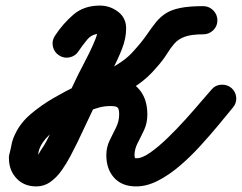

<svg xmlns="http://www.w3.org/2000/svg" viewBox="-20 -618 867 688"><path d="M231 -247Q223 -266 231 -285.5Q239 -305 258 -313Q288 -325 316 -332Q344 -339 377 -339Q438 -339 473 -304Q508 -269 508 -208Q508 -177 496.5 -152.5Q485 -128 473.5 -106Q462 -84 462 -62Q462 -58 463.5 -52.5Q465 -47 462 -50Q459 -53 461.5 -52Q464 -51 468 -51Q488 -50 518 -71Q548 -92 581 -124Q614 -156 645.5 -191Q677 -226 701.5 -255Q726 -284 738 -297Q751 -313 772 -314.5Q793 -316 809 -303Q825 -289 826.5 -268.5Q828 -248 814 -232Q793 -206 763 -170Q733 -134 698 -95.5Q663 -57 624.5 -24Q586 9 546 29.5Q506 50 468 50Q417 50 389 19Q361 -12 361 -62Q361 -90 372.5 -114Q384 -138 395.5 -160.5Q407 -183 407 -208Q407 -227 401.5 -232.5Q396 -238 377 -238Q354 -238 336 -233Q318 -228 297 -220Q278 -212 258.5 -220Q239 -228 231 -247ZM177 -490Q206 -534 243.5 -566Q281 -598 338 -598Q374 -598 403 -576Q432 -554 432 -516Q432 -480 416.5 -441Q401 -402 380.5 -364Q360 -326 345 -293Q345 -293 345 -293Q345 -293 345 -293Q345 -293 345 -293Q345 -293 345 -293Q323 -246 301 -200Q279 -154 257 -107Q247 -87 233 -60Q219 -33 201 -7.5Q183 18 160.5 34Q138 50 110 50Q66 50 39 21Q12 -8 12 -51Q12 -52 12 -57Q13 -63 13 -63Q18 -82 21.5 -100.5Q25 -119 34 -137Q53 -178 91 -210Q129 -242 172.5 -267Q216 -292 255 -311Q255 -311 255 -311Q255 -311 255 -311Q255 -311 255 -311Q255 -311 255 -311Q281 -324 307 -337Q333 -350 358 -363Q388 -378 415 -396.5Q442 -415 463 -440Q490 -470 507 -495Q524 -520 539 -538.5Q554 -557 574 -570Q594 -583 626 -589.5Q658 -596 708 -596Q729 -596 744 -581Q759 -566 759 -545Q759 -524 744 -509.5Q729 -495 708 -495Q666 -495 642.5 -486.5Q619 -478 605 -462Q591 -446 577.5 -424Q564 -402 539 -374Q511 -341 476.5 -316.5Q442 -292 404 -273Q378 -260 352 -247Q326 -234 300 -221Q300 -221 300.5 -221Q301 -221 301 -221Q301 -221 301 -221Q301 -221 301 -221Q274 -208 238 -189Q202 -170 170.5 -146Q139 -122 125 -93Q119 -81 117 -67Q115 -53 111 -39Q111 -39 112 -45Q113 -52 113 -51Q113 -45 111 -48Q109 -51 110 -51Q109 -50 107 -50Q105 -50 102 -49Q102 -49 103 -50Q110 -55 116 -63Q122 -71 126 -79Q138 -96 147.5 -114Q157 -132 165 -151Q187 -197 209 -243.5Q231 -290 253 -336Q253 -336 253 -336Q253 -336 253 -336Q253 -336 253 -336Q253 -336 253 -336Q261 -353 274 -377.5Q287 -402 300 -428.5Q313 -455 322 -478Q331 -501 331 -516Q331 -516 331.5 -513Q332 -510 332 -508Q334 -502 339 -499.5Q344 -497 338 -497Q310 -497 292.5 -476Q275 -455 261 -434Q250 -417 229.5 -412.5Q209 -408 191 -420Q174 -431 169.5 -451.5Q165 -472 177 -490Z"/></svg>

Font: FRB American Cursive Guidelines Arrows Ultra
Style: Bold Italic
Weight: 1000
Italic angle: -25°
Version: Version 2.0;Modular Font Editor K font №1